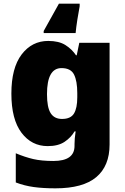

<svg xmlns="http://www.w3.org/2000/svg" viewBox="-20 -786 683 1046"><path d="M243 -563Q301 -563 336.5 -540.5Q372 -518 394 -485H398L412 -553H577V1Q577 118 504.5 179Q432 240 282 240Q215 240 164 233Q113 226 66 208V49Q116 70 161 80.5Q206 91 271 91Q386 91 386 9V-1Q386 -30 392 -70H386Q367 -37 332 -13.5Q297 10 240 10Q152 10 97 -63Q42 -136 42 -276Q42 -416 98 -489.5Q154 -563 243 -563ZM315 -415Q236 -415 236 -273Q236 -201 256 -169.5Q276 -138 318 -138Q365 -138 383 -167.5Q401 -197 401 -256V-279Q401 -344 383.5 -379.5Q366 -415 315 -415ZM414 -752Q408 -721 401.5 -679.5Q395 -638 392 -606H218V-617Q239 -654 257.5 -688Q276 -722 301 -766H414Z"/></svg>

Font: Noto Sans Oriya Blk
Style: Regular
Weight: 900
Designer: Amélie Bonet and Sol Matas
Foundry: Google LLC
Version: Version 2.006; ttfautohint (v1.8.4.7-5d5b)